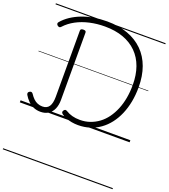

<svg xmlns="http://www.w3.org/2000/svg" viewBox="-238 -1140 1551 1765"><g transform="rotate(20 537.0 -257.5)"><path d="M573 14Q541 14 510.5 8.5Q480 3 454.5 -7Q429 -17 410 -31Q399 -39 397 -47.5Q395 -56 402 -66Q408 -75 415.5 -77.5Q423 -80 435 -73Q464 -55 497.5 -46Q531 -37 573 -37Q625 -37 671 -53Q717 -69 756 -98Q795 -127 825.5 -169Q856 -211 877.5 -263Q899 -315 910 -376Q921 -437 921 -505Q921 -602 893.5 -679.5Q866 -757 811.5 -811.5Q757 -866 678.5 -894.5Q600 -923 498 -923Q420 -923 349.5 -907Q279 -891 221 -860Q163 -829 121 -783Q114 -775 106 -774Q98 -773 88 -780Q78 -788 76.5 -796.5Q75 -805 82 -814Q115 -853 159.5 -882.5Q204 -912 257.5 -932.5Q311 -953 372.5 -963.5Q434 -974 501 -974Q616 -974 704.5 -941.5Q793 -909 854.5 -848Q916 -787 947.5 -700Q979 -613 979 -504Q979 -428 966 -360.5Q953 -293 928 -235Q903 -177 867.5 -131Q832 -85 786.5 -52.5Q741 -20 687.5 -3Q634 14 573 14ZM206 17Q169 17 137.5 3.5Q106 -10 82 -34.5Q58 -59 41 -88Q36 -98 37.5 -106.5Q39 -115 49 -121Q60 -128 68 -126Q76 -124 83 -115Q100 -89 118.5 -71Q137 -53 159.5 -44Q182 -35 207 -35Q251 -35 272 -66Q293 -97 293 -160V-808Q293 -819 300 -823.5Q307 -828 321 -828Q335 -828 341.5 -823.5Q348 -819 348 -808V-150Q348 -99 331.5 -61.5Q315 -24 283.5 -3.5Q252 17 206 17ZM0 449H1074V459H0ZM0 -20H1074V0H0ZM0 -505H1074V-500H0ZM0 -969H1074V-959H0Z"/></g></svg>

Font: Playwrite IT Trad Guides
Style: Regular
Weight: 400
Designer: Veronika Burian, José Scaglione
Foundry: TypeTogether
Version: Version 1.003